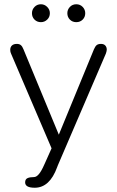

<svg xmlns="http://www.w3.org/2000/svg" viewBox="-20 -698 549 901"><path d="M139 133Q151 133 163 118.5Q175 104 188 74L193 63L222 -2L32 -446Q28 -454 28 -464Q28 -477 36 -484.5Q44 -492 59 -492Q71 -492 78 -486Q85 -480 90 -467L256 -66L421 -467Q427 -481 434 -486.5Q441 -492 454 -492Q467 -492 474 -484.5Q481 -477 481 -465Q481 -459 477 -447L251 79L248 87Q213 183 143 183Q98 183 98 158Q98 143 109 138Q120 133 139 133ZM130 -636Q130 -653 142 -665.5Q154 -678 172 -678Q189 -678 201.5 -665.5Q214 -653 214 -636Q214 -618 201.5 -606Q189 -594 172 -594Q154 -594 142 -606Q130 -618 130 -636ZM296 -636Q296 -653 308 -665.5Q320 -678 338 -678Q356 -678 368 -665.5Q380 -653 380 -636Q380 -618 368 -606Q356 -594 338 -594Q320 -594 308 -606Q296 -618 296 -636Z"/></svg>

Font: SN Pro Light
Style: Regular
Weight: 300
Designer: Tobias Whetton
Foundry: Supernotes
Version: Version 1.002